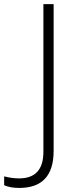

<svg xmlns="http://www.w3.org/2000/svg" viewBox="-110 -734 377 934"><path d="M-89.8 124Q-51.8 133.8 -17.1 133.8Q101.1 133.8 101.1 4.9V-713.9H150.9V0Q150.9 180.2 -16.1 180.2Q-61 180.2 -89.8 167Z"/></svg>

Font: Open Sans Light
Style: Regular
Weight: 300
Foundry: Ascender Corporation
Version: Version 1.10